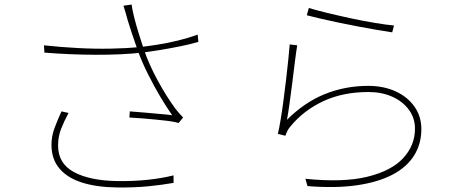

<svg xmlns="http://www.w3.org/2000/svg" viewBox="-20 -798 2040 843"><path d="M541 -708Q537 -723 532 -740.5Q527 -758 522 -773L558 -778Q560 -759 568.5 -724.5Q577 -690 589 -651.5Q601 -613 612 -580Q635 -513 673 -443.5Q711 -374 750 -321Q758 -311 766.5 -301Q775 -291 784 -282L764 -258Q749 -263 722 -266.5Q695 -270 663.5 -273Q632 -276 601.5 -278.5Q571 -281 548 -282L550 -309Q582 -307 617 -303.5Q652 -300 684 -297.5Q716 -295 736 -292Q712 -326 684 -373Q656 -420 630 -472Q604 -524 586 -573Q570 -618 559 -652Q548 -686 541 -708ZM173 -599Q247 -591 322.5 -587Q398 -583 468 -584.5Q538 -586 592 -591Q627 -595 672 -602Q717 -609 763.5 -620.5Q810 -632 848 -646L851 -614Q813 -603 768 -594Q723 -585 680 -578Q637 -571 604 -567Q513 -557 399.5 -557.5Q286 -558 175 -567ZM281 -302Q261 -265 248 -231.5Q235 -198 235 -159Q235 -80 304.5 -42.5Q374 -5 494 -3Q565 -2 627.5 -8.5Q690 -15 742 -28V5Q691 14 630.5 20Q570 26 493 25Q406 24 341.5 4Q277 -16 241.5 -57.5Q206 -99 206 -162Q206 -200 219.5 -236Q233 -272 250 -309Z M1336 -763Q1365 -754 1414 -742Q1463 -730 1518.5 -718Q1574 -706 1625.5 -697.5Q1677 -689 1710 -686L1702 -656Q1675 -660 1636.5 -666.5Q1598 -673 1553.5 -681.5Q1509 -690 1465.5 -699Q1422 -708 1386 -716.5Q1350 -725 1327 -731ZM1285 -599Q1280 -569 1274.5 -524.5Q1269 -480 1263 -432Q1257 -384 1251 -341.5Q1245 -299 1240 -272Q1317 -349 1406.5 -385Q1496 -421 1597 -421Q1663 -421 1715.5 -397.5Q1768 -374 1799 -331Q1830 -288 1830 -231Q1830 -166 1798 -115Q1766 -64 1703 -31Q1640 2 1546.5 15.5Q1453 29 1330 19L1321 -13Q1487 4 1593 -22Q1699 -48 1750.5 -104Q1802 -160 1802 -233Q1802 -280 1775 -316.5Q1748 -353 1702 -373.5Q1656 -394 1598 -394Q1486 -394 1400 -354Q1314 -314 1256 -244Q1247 -234 1241.5 -222.5Q1236 -211 1233 -202L1200 -210Q1206 -235 1212.5 -274.5Q1219 -314 1225 -360Q1231 -406 1236.5 -452Q1242 -498 1246 -538Q1250 -578 1252 -603Z"/></svg>

Font: Noto Sans SC Thin
Style: Regular
Weight: 100
Designer: Ryoko NISHIZUKA 西塚涼子 (kana, bopomofo & ideographs); Paul D. Hunt (Latin, Greek & Cyrillic); Sandoll Communications 산돌커뮤니
Foundry: Adobe
Version: Version 2.004-H2;hotconv 1.0.118;makeotfexe 2.5.65603